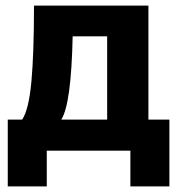

<svg xmlns="http://www.w3.org/2000/svg" viewBox="-20 -540 645 688"><path d="M7.8 128H147.6V0H447.2V128H587V-111.4H511.8V-520H101.8Q101.8 -348.2 92.5 -247.5Q83.2 -146.8 59.4 -111.4H7.8ZM199.6 -111.4Q217.6 -139.8 227.7 -214.4Q237.8 -289 240.4 -409.8H364V-111.4Z"/></svg>

Font: Fixel Variable
Style: Regular
Weight: 100
Width: 3
Designer: AlfaBravo + MacPaw
Foundry: Kyrylo Tkachov, Marchela Mozhyna, Serhii Makarenko, Maria Weinstein, Zakhar Kryvoshyya
Version: Version 1.211